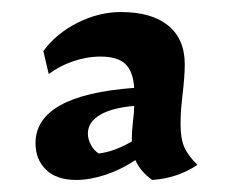

<svg xmlns="http://www.w3.org/2000/svg" viewBox="-20 -592 386 319"><path d="M39 -354Q39 -434 203 -446Q201 -474 188 -486Q175 -498 147 -498Q124 -498 101 -490Q78 -482 61 -469L52 -507Q73 -536 108.5 -554Q144 -572 181 -572Q232 -572 259.5 -549.5Q287 -527 287 -485Q287 -466 283 -432Q282 -424 281 -412Q280 -400 280 -386Q280 -362 286 -348Q292 -334 308 -318Q275 -296 233 -293Q213 -307 205 -326Q181 -310 155 -301.5Q129 -293 107 -293Q74 -293 56.5 -310Q39 -327 39 -354ZM199 -357V-362Q199 -373 201 -391Q203 -407 203 -416Q166 -413 146 -401Q126 -389 126 -370Q126 -361 131 -351.5Q136 -342 144 -337Q170 -340 199 -357Z"/></svg>

Font: Mirza SemiBold
Style: Regular
Weight: 600
Designer: Arabic design by Kourosh Beigpour, Latin design by Eduardo Tunni, engineering by Lasse Fister
Version: Version 1.0010g